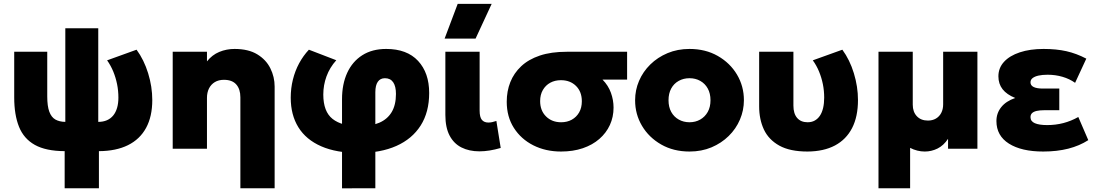

<svg xmlns="http://www.w3.org/2000/svg" viewBox="-20 -790 5816 1020"><path d="M323.5 210V13Q224 12.5 165.2 -20.2Q106.5 -53 81 -116.5Q55.5 -180 55.5 -272.5V-515H231V-277.5Q231 -226 242 -196.5Q253 -167 274.2 -155Q295.5 -143 327 -142.5V-640H502V-142.5Q528 -142.5 548 -151.2Q568 -160 581.5 -176.5Q595 -193 602 -217Q609 -241 609 -271.5Q609 -308 602 -342.8Q595 -377.5 581.8 -409.8Q568.5 -442 549 -469.5L705.5 -526Q745 -472 767 -400.8Q789 -329.5 789 -258.5Q789 -171 756 -110.5Q723 -50 659.8 -18.8Q596.5 12.5 505.5 13V210Z M1257 210V-273Q1257 -316.5 1235.2 -341.2Q1213.5 -366 1169.5 -366Q1141.5 -366 1121.2 -353.8Q1101 -341.5 1090.2 -320Q1079.5 -298.5 1079.5 -270V0H897.5V-515H1079.5V-464Q1107 -498.5 1145 -514.2Q1183 -530 1226 -530Q1299.5 -530 1346.5 -501.5Q1393.5 -473 1416.2 -427.2Q1439 -381.5 1439 -330V210Z M1797 210.5V-263Q1797 -343 1824.5 -403Q1852 -463 1904.5 -496.5Q1957 -530 2031.5 -530Q2142 -530 2201 -466.5Q2260 -403 2260 -296Q2260 -194.5 2214.8 -123.2Q2169.5 -52 2085.8 -14.8Q2002 22.5 1886 22.5Q1767 22.5 1686.5 -12.8Q1606 -48 1565.2 -113.8Q1524.5 -179.5 1524.5 -271Q1524.5 -321 1536 -367.2Q1547.5 -413.5 1569.2 -453.8Q1591 -494 1621 -526L1766.5 -470Q1731.5 -431 1714.5 -384.2Q1697.5 -337.5 1697.5 -288Q1697.5 -197 1746.8 -158.2Q1796 -119.5 1890.5 -119.5Q1952 -119.5 1995 -138Q2038 -156.5 2060.8 -194.5Q2083.5 -232.5 2083.5 -291Q2083.5 -331.5 2068.8 -353Q2054 -374.5 2025 -374.5Q2000 -374.5 1987 -355.5Q1974 -336.5 1974 -300V210Z M2527 14Q2472.5 14 2431.8 -6.5Q2391 -27 2368.5 -69.8Q2346 -112.5 2346 -179.5V-515H2528V-202.5Q2528 -167.5 2540 -153.2Q2552 -139 2574.5 -139Q2584 -139 2594.8 -141.2Q2605.5 -143.5 2617 -147.5L2640 -4Q2609.5 5 2581.2 9.5Q2553 14 2527 14ZM2342 -585 2411.5 -769.5H2592L2506.5 -585Z M2960.5 15Q2878.5 15 2813.2 -18Q2748 -51 2710 -110.5Q2672 -170 2672 -249.5Q2672 -305.5 2691 -353.5Q2710 -401.5 2748.8 -438Q2787.5 -474.5 2847.8 -494.8Q2908 -515 2991 -515H3311.5V-367H3181Q3211.5 -336 3225.5 -297.2Q3239.5 -258.5 3239.5 -218.5Q3239.5 -168.5 3220 -126Q3200.5 -83.5 3164 -51.8Q3127.5 -20 3076 -2.5Q3024.5 15 2960.5 15ZM2961 -140.5Q2993 -140.5 3017.8 -154.2Q3042.5 -168 3056.8 -193Q3071 -218 3071 -252Q3071 -303 3040 -333.5Q3009 -364 2960 -364Q2928 -364 2903.2 -350.5Q2878.5 -337 2864 -312Q2849.5 -287 2849.5 -253Q2849.5 -202.5 2880.8 -171.5Q2912 -140.5 2961 -140.5Z M3643 15Q3558 15 3492.8 -22.2Q3427.5 -59.5 3390.8 -121.2Q3354 -183 3354 -257.5Q3354 -311.5 3375 -360.5Q3396 -409.5 3434.8 -447.5Q3473.5 -485.5 3526.5 -507.8Q3579.5 -530 3643 -530Q3728 -530 3793.2 -492.8Q3858.5 -455.5 3895.2 -393.8Q3932 -332 3932 -257.5Q3932 -204 3911 -154.8Q3890 -105.5 3851.2 -67.5Q3812.5 -29.5 3759.8 -7.2Q3707 15 3643 15ZM3643 -140.5Q3674.5 -140.5 3699.8 -154.8Q3725 -169 3739.8 -195.2Q3754.5 -221.5 3754.5 -257.5Q3754.5 -293.5 3740 -319.8Q3725.5 -346 3700.2 -360.2Q3675 -374.5 3643 -374.5Q3611 -374.5 3585.5 -360.2Q3560 -346 3545.8 -319.8Q3531.5 -293.5 3531.5 -257.5Q3531.5 -221.5 3546 -195.2Q3560.5 -169 3586 -154.8Q3611.5 -140.5 3643 -140.5Z M4270 15Q4176.5 15 4120 -16.5Q4063.5 -48 4038.2 -102Q4013 -156 4013 -224.5V-515H4195V-229Q4195 -186.5 4214.8 -163.5Q4234.5 -140.5 4270.5 -140.5Q4292 -140.5 4308.2 -149.5Q4324.5 -158.5 4335.8 -175.2Q4347 -192 4352.8 -216.5Q4358.5 -241 4358.5 -271.5Q4358.5 -308 4351.5 -342.8Q4344.5 -377.5 4331.2 -409.8Q4318 -442 4298 -469.5L4455 -526Q4494.5 -472 4516.2 -400.8Q4538 -329.5 4538 -258.5Q4538 -170.5 4506.8 -109.8Q4475.5 -49 4415.8 -17.2Q4356 14.5 4270 15Z M4647 210V-515H4829V-234Q4829 -195.5 4850.8 -172.5Q4872.5 -149.5 4909.5 -149.5Q4934 -149.5 4952.2 -160.2Q4970.5 -171 4980.5 -190.5Q4990.5 -210 4990.5 -235.5V-515H5172.5V0H5016.5V-52.5Q4993 -17 4960.8 -1Q4928.5 15 4893 15Q4873 15 4853 10Q4833 5 4815 -4.5V210Z M5522 15Q5406.5 15 5340 -27Q5273.5 -69 5273.5 -147Q5273.5 -188.5 5298.8 -220.5Q5324 -252.5 5373.5 -269.5Q5328.5 -287.5 5306.2 -316Q5284 -344.5 5284 -384.5Q5284 -429 5313.8 -461.5Q5343.5 -494 5397.8 -512Q5452 -530 5524 -530Q5592 -530 5645.2 -518Q5698.5 -506 5751 -478.5L5691.5 -350Q5662 -371 5624.5 -382Q5587 -393 5545.5 -393Q5517.5 -393 5497.2 -388.5Q5477 -384 5465.8 -375.2Q5454.5 -366.5 5454.5 -352.5Q5454.5 -336 5471.2 -327.8Q5488 -319.5 5520.5 -319.5H5607.5V-204.5H5527.5Q5504 -204.5 5487.5 -200.8Q5471 -197 5462.8 -189Q5454.5 -181 5454.5 -167.5Q5454.5 -145.5 5477.5 -135.5Q5500.5 -125.5 5543 -125.5Q5588 -125.5 5629.2 -136.2Q5670.5 -147 5708.5 -168.5L5761.5 -45.5Q5715 -15.5 5655.2 -0.2Q5595.5 15 5522 15Z"/></svg>

Font: Geologica ExtraBold
Style: Regular
Weight: 800
Designer: Sindre Bremnes, Frode Helland
Foundry: Monokrom Skriftforlag AS
Version: Version 1.010;gftools[0.9.28]